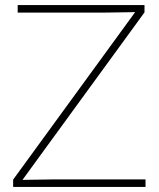

<svg xmlns="http://www.w3.org/2000/svg" viewBox="-20 -740 628 760"><path d="M32 0H556V-30H200L69 -28L552 -691V-720H50V-690H384L515 -692L32 -29Z"/></svg>

Font: Aspekta 100
Style: Regular
Weight: 100
Designer: Ivo Dolenc
Version: Version 2.000